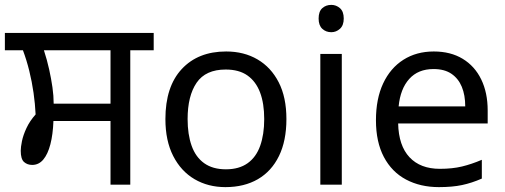

<svg xmlns="http://www.w3.org/2000/svg" viewBox="-27 -757 2070 787"><path d="M426 0V-261H192Q190 -206 179.5 -165.5Q169 -125 150.5 -103Q132 -81 105 -81Q85 -81 71.5 -93Q58 -105 58 -139Q58 -154 63 -178.5Q68 -203 81.5 -232Q95 -261 119 -288Q117 -331 110.5 -376.5Q104 -422 93 -466.5Q82 -511 67 -551H-7V-622H603V-551H507V0ZM193 -332H426V-551H153Q166 -511 174.5 -472.5Q183 -434 188 -399Q193 -364 193 -332Z M1147 -269Q1147 -180 1116.5 -117.5Q1086 -55 1030 -22.5Q974 10 897 10Q826 10 770.5 -22.5Q715 -55 683 -117.5Q651 -180 651 -269Q651 -402 718 -474Q785 -546 900 -546Q973 -546 1028.5 -513.5Q1084 -481 1115.5 -419.5Q1147 -358 1147 -269ZM742 -269Q742 -206 758.5 -159.5Q775 -113 810 -88Q845 -63 899 -63Q953 -63 988 -88Q1023 -113 1039.5 -159.5Q1056 -206 1056 -269Q1056 -333 1039 -378Q1022 -423 987.5 -447.5Q953 -472 898 -472Q816 -472 779 -418Q742 -364 742 -269Z M1374 -536V0H1286V-536ZM1331 -737Q1351 -737 1366.5 -723.5Q1382 -710 1382 -681Q1382 -653 1366.5 -639Q1351 -625 1331 -625Q1309 -625 1294 -639Q1279 -653 1279 -681Q1279 -710 1294 -723.5Q1309 -737 1331 -737Z M1751 -546Q1820 -546 1869.5 -516Q1919 -486 1945.5 -431.5Q1972 -377 1972 -304V-251H1605Q1607 -160 1651.5 -112.5Q1696 -65 1776 -65Q1827 -65 1866.5 -74.5Q1906 -84 1948 -102V-25Q1907 -7 1867 1.5Q1827 10 1772 10Q1696 10 1637.5 -21Q1579 -52 1546.5 -113.5Q1514 -175 1514 -264Q1514 -352 1543.5 -415Q1573 -478 1626.5 -512Q1680 -546 1751 -546ZM1750 -474Q1687 -474 1650.5 -433.5Q1614 -393 1607 -321H1880Q1880 -367 1866 -401Q1852 -435 1823.5 -454.5Q1795 -474 1750 -474Z"/></svg>

Font: gurmukhi115
Style: Regular
Weight: 400
Designer: Jelle Bosma - Monotype Design Team
Foundry: Monotype Imaging Inc.
Version: Version 2.003